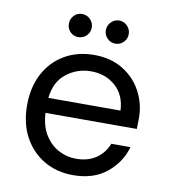

<svg xmlns="http://www.w3.org/2000/svg" viewBox="-78 -738 725 818"><g transform="rotate(10 284.5 -329.5)"><path d="M292 12Q221 12 166 -20.5Q111 -53 79.5 -111Q48 -169 48 -248Q48 -326 79 -384.5Q110 -443 165.5 -475.5Q221 -508 294 -508Q366 -508 418.5 -475.5Q471 -443 499 -390Q527 -337 527 -276Q527 -265 526.5 -254Q526 -243 526 -229H131Q134 -172 157.5 -134.5Q181 -97 216.5 -78Q252 -59 292 -59Q344 -59 379 -83Q414 -107 430 -148H513Q493 -79 436.5 -33.5Q380 12 292 12ZM292 -437Q232 -437 185.5 -400.5Q139 -364 132 -294H444Q441 -361 398 -399Q355 -437 292 -437ZM373 -571Q352 -571 337.5 -585.5Q323 -600 323 -621Q323 -641 337.5 -656Q352 -671 373 -671Q393 -671 407.5 -656Q422 -641 422 -621Q422 -600 407.5 -585.5Q393 -571 373 -571ZM212 -571Q191 -571 177 -585.5Q163 -600 163 -621Q163 -641 177 -656Q191 -671 212 -671Q233 -671 247.5 -656Q262 -641 262 -621Q262 -600 247.5 -585.5Q233 -571 212 -571Z"/></g></svg>

Font: Firefly Display
Style: Regular
Weight: 400
Designer: Colophon Foundry, Jonny Pinhorn
Foundry: Colophon Foundry
Version: Version 1.200; ttfautohint (v1.8.3)